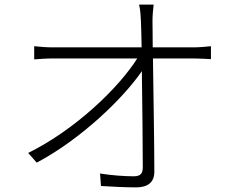

<svg xmlns="http://www.w3.org/2000/svg" viewBox="-20 -792 1040 831"><path d="M641 -587C641 -639 640 -679 640 -699C640 -724 642 -747 645 -772H582C588 -747 589 -720 590 -699C591 -679 592 -639 593 -587H210C181 -587 158 -589 128 -592V-535C158 -537 178 -539 210 -539H574C496 -415 310 -233 102 -130L139 -88C331 -190 513 -366 594 -484C596 -336 598 -155 598 -68C598 -42 589 -29 559 -29C519 -29 462 -33 413 -41L417 13C462 16 524 19 569 19C620 19 648 -3 648 -49C648 -169 644 -386 642 -539H819C842 -539 874 -537 893 -536V-592C875 -590 841 -587 818 -587Z"/></svg>

Font: Source Han Sans SC Light
Style: Regular
Weight: 300
Designer: Ryoko NISHIZUKA (kana & ideographs); Paul D. Hunt (Latin, Greek & Cyrillic); Wenlong ZHANG (bopomofo); Sandoll Communica
Foundry: Adobe Systems Incorporated
Version: Version 1.004;PS 1.004;hotconv 1.0.82;makeotf.lib2.5.63406